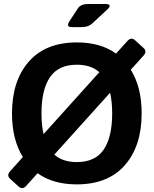

<svg xmlns="http://www.w3.org/2000/svg" viewBox="-20 -936 794 992"><path d="M351.6 -795.9Q318.8 -795.9 339.4 -827.1L382.3 -892.6Q397.5 -915.5 435.5 -915.5H521.5Q565.4 -915.5 533.2 -885.7L456.1 -814.5Q436 -795.9 401.9 -795.9ZM42 -350.1Q42 -518.6 128.9 -617.7Q215.8 -716.8 377 -716.8Q500 -716.8 579.6 -659.2L638.2 -724.1Q657.7 -746.1 677.7 -728L721.2 -688.5Q741.2 -670.9 721.7 -648.9L655.8 -575.7Q711.9 -485.4 711.9 -350.1Q711.9 -181.6 625 -82.5Q538.1 16.6 377 16.6Q253.9 16.6 174.3 -41L115.7 23.9Q96.2 45.9 76.2 27.8L32.7 -11.7Q12.7 -29.8 32.2 -51.3L98.1 -124.5Q42 -214.8 42 -350.1ZM194.3 -350.1Q194.3 -289.6 205.1 -243.2L493.2 -563Q450.2 -601.6 377 -601.6Q281.7 -601.6 238 -536.9Q194.3 -472.2 194.3 -350.1ZM260.7 -137.2Q303.7 -98.6 377 -98.6Q472.2 -98.6 515.9 -163.3Q559.6 -228 559.6 -350.1Q559.6 -410.6 548.8 -457Z"/></svg>

Font: Istok
Style: Bold
Weight: 700
Designer: Andrey V. Panov
Foundry: Andrey V. Panov
Version: Version 1.0.1